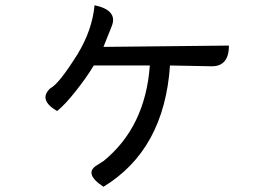

<svg xmlns="http://www.w3.org/2000/svg" viewBox="-20 -632 1040 733"><path d="M341 -612Q430 -593 407 -533L375 -453L854 -458Q854 -379 789 -379L629 -382Q607 -60 375 81Q296 29 353 -3L375 -17Q535 -147 552 -382H338Q309 -334 269 -284Q230 -234 198 -208Q125 -251 172 -295Q204 -310 276 -425Q332 -517 341 -612Z"/></svg>

Font: Swei Toothpaste CJK TC
Style: Regular
Weight: 400
Version: Version 1.0